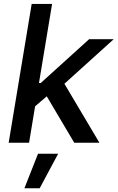

<svg xmlns="http://www.w3.org/2000/svg" viewBox="-20 -748 616 1006"><path d="M154.8 -183.1 176.3 -313H193.4L446.8 -542.5H575.7L285.6 -280.3H268.1ZM25.4 0 146 -727.5H252.9L132.3 0ZM369.1 0 217.3 -256.3 304.2 -331.5 501 0ZM107.9 238.3 179.2 57.6H284.7L188 238.3Z"/></svg>

Font: Inter 16pt Medium
Style: Italic
Weight: 500
Italic angle: -9.3988°
Version: Version 4.001;git-66647c0bb